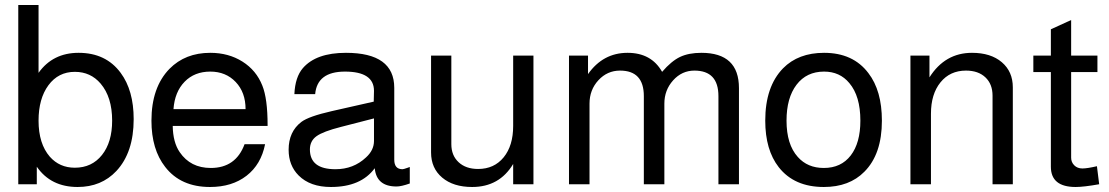

<svg xmlns="http://www.w3.org/2000/svg" viewBox="-20 -736 4431 767"><path d="M53 -716H134V-445Q191 -525 294 -525Q403 -525 462 -445Q514 -375 514 -260Q514 -127 445 -53Q385 11 290 11Q183 11 127 -70V0H53ZM279 -449Q213 -449 173.5 -395.5Q134 -342 134 -254Q134 -162 179 -110Q218 -66 279 -66Q347 -66 387.5 -117Q428 -168 428 -254Q428 -348 382 -402Q342 -449 279 -449Z M1049 -233H670Q671 -167 698 -128Q741 -65 822 -65Q922 -65 957 -160H1039Q1023 -79 965 -34Q907 11 819 11Q702 11 640 -69Q585 -139 585 -254Q585 -387 657 -461Q720 -525 820 -525Q893 -525 948.5 -490Q1004 -455 1028 -394Q1049 -342 1049 -236ZM961 -300Q961 -367 921.5 -408.5Q882 -450 820 -450Q757 -450 717.5 -409.5Q678 -369 673 -300Z M1617 -69V-3Q1583 9 1564 9Q1484 9 1477 -64Q1422 11 1302 11Q1219 11 1173 -35Q1133 -75 1133 -138Q1133 -210 1184 -249Q1213 -271 1305 -292L1473 -330L1474 -373Q1474 -450 1358 -450Q1247 -450 1239 -360H1156Q1159 -428 1190 -464Q1243 -525 1362 -525Q1555 -525 1555 -385V-98Q1555 -60 1588 -60Q1592 -60 1609 -66Q1615 -68 1617 -69ZM1474 -263 1342 -229Q1271 -211 1244.5 -192Q1218 -173 1218 -139Q1218 -60 1320 -60Q1392 -60 1442 -107Q1474 -136 1474 -173Z M2111 0H2030V-81Q1975 11 1866 11Q1791 11 1746.5 -26.5Q1702 -64 1702 -127V-514H1783V-160Q1783 -115 1812 -88Q1841 -61 1890 -61Q1954 -61 1992 -107.5Q2030 -154 2030 -233V-514H2111Z M2253 -514H2329V-440Q2389 -525 2487 -525Q2582 -525 2625 -449Q2662 -492 2696.5 -508.5Q2731 -525 2782 -525Q2932 -525 2932 -384V0H2850V-352Q2850 -454 2754 -454Q2704 -454 2669 -415Q2634 -376 2634 -322V0H2552V-352Q2552 -454 2457 -454Q2406 -454 2370.5 -415.5Q2335 -377 2335 -322V0H2253Z M3272 -525Q3388 -525 3449 -444Q3503 -374 3503 -254Q3503 -120 3433 -50Q3373 11 3271 11Q3153 11 3091 -68Q3037 -137 3037 -254Q3037 -390 3108 -463Q3169 -525 3272 -525ZM3272 -450Q3202 -450 3162 -397.5Q3122 -345 3122 -254Q3122 -159 3167 -109Q3206 -65 3271 -65Q3340 -65 3378.5 -115Q3417 -165 3417 -254Q3417 -352 3373 -404Q3335 -450 3272 -450Z M3617 -514H3693V-427Q3755 -525 3863 -525Q3938 -525 3982 -487.5Q4026 -450 4026 -387V0H3945V-354Q3945 -400 3916.5 -427Q3888 -454 3839 -454Q3775 -454 3737 -407Q3699 -360 3699 -282V0H3617Z M4364 -514V-448H4259V-106Q4259 -88 4271.5 -75.5Q4284 -63 4304 -63Q4323 -63 4362 -72L4371 0Q4309 11 4277 11Q4178 11 4178 -70V-448H4108V-514H4178V-619L4259 -656V-514Z"/></svg>

Font: Almarai
Style: Regular
Weight: 400
Designer: Boutros International 2019
Foundry: Created by Boutros International 2019
Version: Version 1.10